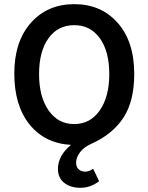

<svg xmlns="http://www.w3.org/2000/svg" viewBox="-20 -686 714 924"><path d="M213.9 -154.5Q259.8 -88.9 336.9 -88.9Q414.1 -88.9 460 -154.5Q505.9 -220.2 505.9 -329.6Q505.9 -439 460.4 -502Q415 -564.9 336.9 -564.9Q258.8 -564.9 213.4 -502Q168 -439 168 -329.6Q168 -220.2 213.9 -154.5ZM258.8 127Q258.8 63 321.8 11.2Q195.8 4.4 122.3 -86.9Q48.8 -178.2 48.8 -332Q48.8 -485.8 128.4 -575.9Q208 -666 337.4 -666Q466.8 -666 546.4 -575.9Q626 -485.8 626 -330.1Q626 -199.2 574 -119.6Q522 -40 419.9 5.9Q382.8 22 364.5 47.6Q346.2 73.2 346.2 95.7Q346.2 118.2 359.1 129.2Q372.1 140.1 390.6 140.1Q409.2 140.1 428.2 126L457 186Q415.5 217.8 367.2 217.8Q318.8 217.8 288.8 193.8Q258.8 169.9 258.8 127Z"/></svg>

Font: SourceSansPro-Semibold
Style: Regular
Weight: 600
Designer: Paul D. Hunt
Foundry: Adobe Systems Incorporated
Version: Version 2.020;PS 2.0;hotconv 1.0.86;makeotf.lib2.5.63406